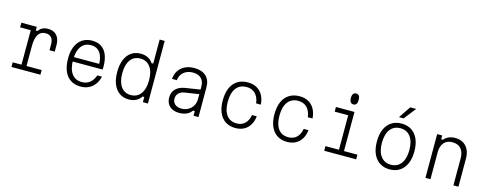

<svg xmlns="http://www.w3.org/2000/svg" viewBox="-29 -1673 6357 2512"><g transform="rotate(15 3150.0 -417.0)"><path d="M101 -593H310V-543H334Q354 -575 386.5 -590.5Q419 -606 464 -606Q537 -606 579 -559.5Q621 -513 621 -430V-340H550V-417Q550 -542 444 -542Q379 -542 346 -490Q313 -438 313 -334V-63H518V0H126V-63H245V-530H101Z M861 -336H1248L1225 -314Q1225 -427 1182.5 -486Q1140 -545 1059 -545Q974 -545 927 -481Q880 -417 880 -302Q880 -178 927.5 -112.5Q975 -47 1065 -47Q1128 -47 1172.5 -82.5Q1217 -118 1239 -184H1303Q1288 -121 1255 -77Q1222 -33 1174 -9.5Q1126 14 1065 14Q984 14 927.5 -23Q871 -60 841.5 -130Q812 -200 812 -302Q812 -397 842 -465.5Q872 -534 927.5 -570Q983 -606 1059 -606Q1133 -606 1184 -572.5Q1235 -539 1261.5 -474Q1288 -409 1288 -315Q1288 -305 1287.5 -295Q1287 -285 1286 -276H861Z M1718 14Q1643 14 1589.5 -23.5Q1536 -61 1507.5 -130Q1479 -199 1479 -296Q1479 -393 1507.5 -462.5Q1536 -532 1589.5 -569Q1643 -606 1718 -606Q1772 -606 1815.5 -584Q1859 -562 1882 -523H1906V-848H1974V0H1906V-70H1882Q1859 -31 1815.5 -8.5Q1772 14 1718 14ZM1728 -49Q1814 -49 1862 -114.5Q1910 -180 1910 -297Q1910 -413 1862 -478Q1814 -543 1728 -543Q1642 -543 1594.5 -478Q1547 -413 1547 -296Q1547 -180 1594.5 -114.5Q1642 -49 1728 -49Z M2603 -356V-294L2405 -264Q2349 -255 2321 -226Q2293 -197 2293 -151Q2293 -105 2325.5 -77Q2358 -49 2413 -49Q2465 -49 2505.5 -72Q2546 -95 2569 -135.5Q2592 -176 2592 -229V-396Q2592 -466 2552.5 -505Q2513 -544 2441 -544Q2391 -544 2352 -525.5Q2313 -507 2289.5 -473.5Q2266 -440 2260 -393H2195Q2200 -459 2232.5 -507Q2265 -555 2318.5 -580.5Q2372 -606 2442 -606Q2546 -606 2602.5 -553Q2659 -500 2659 -402V0H2592V-63H2568Q2544 -27 2500.5 -7Q2457 13 2400 13Q2345 13 2305 -7Q2265 -27 2243.5 -63.5Q2222 -100 2222 -149Q2222 -220 2266 -265Q2310 -310 2390 -323Z M3161 14Q3081 14 3025 -22.5Q2969 -59 2939 -128Q2909 -197 2909 -294Q2909 -393 2939.5 -462.5Q2970 -532 3028.5 -569Q3087 -606 3169 -606Q3238 -606 3289 -577.5Q3340 -549 3370 -496Q3400 -443 3405 -368H3341Q3331 -452 3285.5 -497.5Q3240 -543 3167 -543Q3076 -543 3026.5 -478.5Q2977 -414 2977 -294Q2977 -176 3024.5 -112.5Q3072 -49 3161 -49Q3229 -49 3272.5 -90Q3316 -131 3329 -207H3393Q3386 -138 3355.5 -88.5Q3325 -39 3275.5 -12.5Q3226 14 3161 14Z M3861 14Q3781 14 3725 -22.5Q3669 -59 3639 -128Q3609 -197 3609 -294Q3609 -393 3639.5 -462.5Q3670 -532 3728.5 -569Q3787 -606 3869 -606Q3938 -606 3989 -577.5Q4040 -549 4070 -496Q4100 -443 4105 -368H4041Q4031 -452 3985.5 -497.5Q3940 -543 3867 -543Q3776 -543 3726.5 -478.5Q3677 -414 3677 -294Q3677 -176 3724.5 -112.5Q3772 -49 3861 -49Q3929 -49 3972.5 -90Q4016 -131 4029 -207H4093Q4086 -138 4055.5 -88.5Q4025 -39 3975.5 -12.5Q3926 14 3861 14Z M4362 -593H4613V-63H4795V0H4362V-63H4545V-530H4362ZM4573 -684Q4548 -684 4534 -702.5Q4520 -721 4520 -758Q4520 -796 4534 -814Q4548 -832 4573 -832Q4599 -832 4612.5 -814Q4626 -796 4626 -758Q4626 -721 4612.5 -702.5Q4599 -684 4573 -684Z M5250 14Q5171 14 5114 -23.5Q5057 -61 5026.5 -130Q4996 -199 4996 -296Q4996 -393 5026.5 -462.5Q5057 -532 5114 -569Q5171 -606 5250 -606Q5329 -606 5386 -569Q5443 -532 5473.5 -462.5Q5504 -393 5504 -296Q5504 -199 5473.5 -130Q5443 -61 5386 -23.5Q5329 14 5250 14ZM5250 -49Q5338 -49 5387 -114.5Q5436 -180 5436 -296Q5436 -413 5387 -478Q5338 -543 5250 -543Q5162 -543 5113 -478Q5064 -413 5064 -296Q5064 -180 5113 -114.5Q5162 -49 5250 -49ZM5193 -678 5302 -840H5383L5256 -678Z M5733 0V-593H5801V-541H5825Q5849 -572 5888.5 -589Q5928 -606 5974 -606Q6038 -606 6084 -579Q6130 -552 6155 -501.5Q6180 -451 6180 -381V0H6112V-365Q6112 -450 6071.5 -496Q6031 -542 5957 -542Q5882 -542 5841.5 -496Q5801 -450 5801 -365V0Z"/></g></svg>

Font: Martian Mono SemiExpanded ExtraLight
Style: Regular
Weight: 250
Monospace: yes
Version: Version 0.930